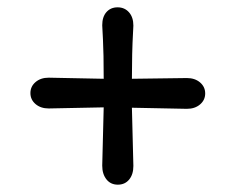

<svg xmlns="http://www.w3.org/2000/svg" viewBox="-20 -630 641 524"><path d="M113 -418 263 -415Q263 -485 261 -522Q259 -559 259 -561Q259 -584 270.5 -597Q282 -610 301 -610Q320 -610 332 -596.5Q344 -583 344 -560Q344 -558 343 -540Q340 -486 340 -415L490 -417Q512 -417 526 -405Q540 -393 540 -375Q540 -357 526 -345Q512 -333 490 -333L340 -336L344 -177Q344 -154 332.5 -140Q321 -126 301.5 -126Q282 -126 270.5 -140.5Q259 -155 259 -178L263 -337L113 -334Q91 -334 77 -346Q63 -358 63 -376Q63 -394 77 -406Q91 -418 113 -418Z"/></svg>

Font: Delius Unicase
Style: Regular
Weight: 400
Designer: Natalia Raices
Foundry: Natalia Raices
Version: Version 1.002